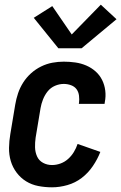

<svg xmlns="http://www.w3.org/2000/svg" viewBox="-20 -791 517 819"><path d="M202 8Q172 8 143.5 2.5Q115 -3 91.5 -17.5Q68 -32 51 -54.5Q34 -77 26 -104Q18 -131 18.5 -160.5Q19 -190 24 -219L45 -345Q49 -369 57 -393Q65 -417 79 -439Q93 -461 112.5 -478.5Q132 -496 155.5 -507.5Q179 -519 203.5 -523.5Q228 -528 252 -528Q277 -528 301.5 -524.5Q326 -521 348 -511.5Q370 -502 387.5 -486.5Q405 -471 415.5 -450Q426 -429 429 -404.5Q432 -380 427 -355L426 -348H316L317 -351Q319 -367 317 -383Q315 -399 306.5 -410.5Q298 -422 283 -427.5Q268 -433 252 -433Q233 -433 214.5 -425Q196 -417 183.5 -401.5Q171 -386 163.5 -367Q156 -348 153 -330L132 -204Q129 -183 129.5 -162.5Q130 -142 138 -124Q146 -106 163.5 -96.5Q181 -87 202 -87Q220 -87 238 -93.5Q256 -100 270.5 -113Q285 -126 295 -142.5Q305 -159 311 -177L408 -143Q396 -112 376 -82.5Q356 -53 328.5 -32Q301 -11 267.5 -1.5Q234 8 202 8ZM229 -585 124 -715 203 -765 286 -644 410 -771 477 -709 328 -585Z"/></svg>

Font: Iosevka QP
Style: Bold Italic
Weight: 700
Italic angle: -9°
Designer: Belleve Invis
Foundry: Belleve Invis
Version: Version 20.0.0; ttfautohint (v1.8.4)